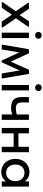

<svg xmlns="http://www.w3.org/2000/svg" viewBox="1202 -1898 703 3148"><g transform="rotate(90 1554.0 -323.5)"><path d="M14 -14 164 -230 26 -431V-446H124L226 -293L329 -446H418V-431L279 -233L430 -14L431 0H334L221 -166L106 0H14Z M515 -446H604V0H515ZM560 -547Q535 -547 518.5 -563Q502 -579 502 -602Q502 -625 518.5 -640Q535 -655 560 -655Q584 -655 599.5 -640Q615 -625 615 -602Q615 -579 599.5 -563Q584 -547 560 -547Z M787 -446H853L990 -147L1124 -446H1191L1267 0H1183L1135 -292L1001 0H972L839 -287L790 0H710Z M1373 -446H1462V0H1373ZM1418 -547Q1393 -547 1376.5 -563Q1360 -579 1360 -602Q1360 -625 1376.5 -640Q1393 -655 1418 -655Q1442 -655 1457.5 -640Q1473 -625 1473 -602Q1473 -579 1457.5 -563Q1442 -547 1418 -547Z M1856 -172Q1836 -164 1809 -158.5Q1782 -153 1747 -153Q1706 -153 1673.5 -162Q1641 -171 1618 -190.5Q1595 -210 1583 -242Q1571 -274 1571 -319V-446H1660V-323Q1660 -279 1681 -255.5Q1702 -232 1764 -232Q1814 -232 1856 -247V-446H1945V0H1856Z M2386 -195H2166V0H2077V-446H2166V-274H2386V-446H2475V0H2386Z M2797 8Q2755 8 2716.5 -8Q2678 -24 2648.5 -54Q2619 -84 2601.5 -127Q2584 -170 2584 -223Q2584 -275 2601 -318Q2618 -361 2647 -391Q2676 -421 2714.5 -437.5Q2753 -454 2797 -454Q2855 -454 2895.5 -430.5Q2936 -407 2954 -375V-446H3039V0H2954V-73Q2932 -38 2891.5 -15Q2851 8 2797 8ZM2812 -72Q2845 -72 2870.5 -84.5Q2896 -97 2913.5 -117.5Q2931 -138 2940 -164.5Q2949 -191 2949 -220V-235Q2948 -263 2938.5 -288Q2929 -313 2912 -332Q2895 -351 2870 -362Q2845 -373 2814 -373Q2785 -373 2760 -363Q2735 -353 2716.5 -334.5Q2698 -316 2687.5 -288Q2677 -260 2677 -224Q2677 -189 2687 -161Q2697 -133 2715 -113.5Q2733 -94 2757.5 -83Q2782 -72 2812 -72Z"/></g></svg>

Font: Tilda Sans Medium
Style: Regular
Weight: 500
Designer: ParaType Ltd
Foundry: ParaType Ltd
Version: Version 1.009